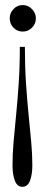

<svg xmlns="http://www.w3.org/2000/svg" viewBox="-20 -590 180 760"><path d="M78.5 -404.5Q78.5 -326 83 -259Q87.5 -192 93.2 -135.2Q99 -78.5 103.5 -29Q108 20.5 108 65Q108 100.5 98.8 125Q89.5 149.5 68.5 149.5Q48 149.5 38.8 125Q29.5 100.5 29.5 65Q29.5 20.5 33.8 -29Q38 -78.5 43.8 -135.2Q49.5 -192 54 -259Q58.5 -326 58.5 -404.5ZM70 -570Q91 -570 106.5 -554.2Q122 -538.5 122 -517.5Q122 -495.5 106.5 -480.2Q91 -465 70 -465Q48.5 -465 33.5 -480.2Q18.5 -495.5 18.5 -517.5Q18.5 -538.5 33.5 -554.2Q48.5 -570 70 -570Z"/></svg>

Font: Imbue 48pt
Style: Regular
Weight: 400
Designer: Tyler Finck
Foundry: Etcetera Type Company
Version: Version 1.102